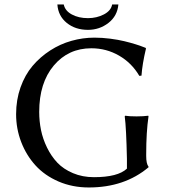

<svg xmlns="http://www.w3.org/2000/svg" viewBox="-20 -826 757 856"><path d="M507.8 -806.2Q503.4 -754.9 463.6 -723.9Q423.8 -692.9 372.1 -692.9Q315.9 -692.9 277.6 -723.9Q239.3 -754.9 235.8 -806.2H264.2Q270 -777.8 300.3 -761.5Q330.6 -745.1 372.1 -745.1Q411.1 -745.1 443.1 -761.7Q475.1 -778.3 480 -806.2ZM545.9 -117.2Q543 -255.4 536.1 -307.1L538.1 -310.1Q554.7 -307.1 588.9 -307.1Q604.5 -307.1 617.4 -307.9Q630.4 -308.6 635.7 -309.6L641.1 -310.1L642.1 -307.1Q631.8 -237.3 631.8 -137.2V-130.9Q631.8 -95.7 642.1 -83V-80.1Q535.2 9.8 376 9.8Q302.7 9.8 241 -16.8Q179.2 -43.5 138.2 -88.6Q97.2 -133.8 74.5 -192.9Q51.8 -252 51.8 -316.9Q51.8 -380.9 71.5 -436.5Q91.3 -492.2 125.2 -532.2Q159.2 -572.3 203.9 -601.1Q248.5 -629.9 298.8 -644Q349.1 -658.2 400.9 -658.2Q435.1 -658.2 471.2 -653.6Q507.3 -648.9 534.4 -642.3Q561.5 -635.7 583.5 -628.9Q605.5 -622.1 617.2 -617.2L628.9 -612.8L630.9 -609.9Q614.3 -540 610.8 -488.8L601.1 -487.8Q567.4 -545.4 510.7 -578.1Q454.1 -610.8 387.2 -610.8Q284.7 -610.8 219.7 -533.7Q154.8 -456.5 154.8 -327.1Q154.8 -286.1 162.8 -246.3Q170.9 -206.5 189.7 -168Q208.5 -129.4 235.8 -100.6Q263.2 -71.8 305.4 -54Q347.7 -36.1 398.9 -36.1Q505.4 -36.1 545.9 -74.2Z"/></svg>

Font: Linux Biolinum G
Style: Regular
Weight: 400
Designer: Philipp H. Poll
Foundry: Philipp H. Poll
Version: Version 1.1.0 ; ttfautohint (v1.6)